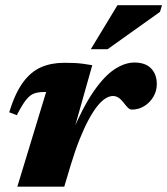

<svg xmlns="http://www.w3.org/2000/svg" viewBox="-20 -700 628 720"><path d="M153 -355Q151 -355 149.2 -355Q147.5 -355 145.5 -355Q123 -355 107.5 -349.2Q92 -343.5 77.5 -325.2Q63 -307 43 -268L14.5 -279Q36.5 -350.5 66.2 -391Q96 -431.5 134.2 -448Q172.5 -464.5 220.5 -464.5Q242 -464.5 258.2 -463.8Q274.5 -463 290.5 -461Q306.5 -459 326 -455.5L249.5 -184.5L247.5 -196Q290 -297.5 330.5 -356.2Q371 -415 409.5 -440.2Q448 -465.5 484 -465.5Q525.5 -465.5 546.8 -443.2Q568 -421 568 -385Q568 -358.5 555 -336.8Q542 -315 520.8 -302Q499.5 -289 474.5 -289Q467 -289 460 -295.8Q453 -302.5 443.5 -315Q433.5 -328 424 -334Q414.5 -340 403.5 -340Q390.5 -340 375.5 -330.8Q360.5 -321.5 344.8 -301.8Q329 -282 312.5 -251.5Q296 -221 279 -178.8Q262 -136.5 245.5 -82L221 0H45ZM320.5 -515.5 420.5 -680.5H587.5L580 -655.5L383.5 -515.5Z"/></svg>

Font: Newsreader 16pt 16pt ExtraBold
Style: Italic
Weight: 800
Italic angle: -17°
Version: Version 1.003